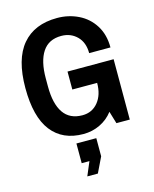

<svg xmlns="http://www.w3.org/2000/svg" viewBox="-129 -727 845 1054"><g transform="rotate(-15 293.5 -200.5)"><path d="M278 -343H540V0H464L443 -70Q413 -31 369 -10Q325 11 275 11Q157 11 94 -70Q31 -151 31 -315Q31 -479 100 -560.5Q169 -642 298 -642Q363 -642 418.5 -615Q474 -588 507 -535.5Q540 -483 540 -410H419Q419 -471 383.5 -506Q348 -541 295 -541Q223 -541 188 -488Q153 -435 153 -338V-292Q153 -193 188.5 -141.5Q224 -90 296 -90Q351 -90 385 -131.5Q419 -173 419 -241H278ZM223 51H336V154L294 241H234L267 163H223Z"/></g></svg>

Font: Pragati Narrow
Style: Bold
Weight: 700
Designer: Hector Gatti, Marcela Romero, Pablo Cosgaya and Nicolas Silva
Foundry: Omnibus-Type
Version: Version 1.010; ttfautohint (v1.3)